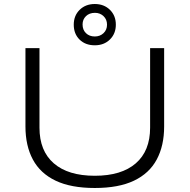

<svg xmlns="http://www.w3.org/2000/svg" viewBox="-20 -926 946 958"><path d="M453 12Q334 12 257.5 -24.5Q181 -61 144 -130Q107 -199 107 -295V-686H177V-289Q177 -173 248.5 -111Q320 -49 453 -49Q586 -49 657.5 -111Q729 -173 729 -289V-686H799V-295Q799 -199 762 -130Q725 -61 648.5 -24.5Q572 12 453 12ZM453 -700Q406 -700 377 -728.5Q348 -757 348 -803Q348 -848 377.5 -877Q407 -906 453 -906Q499 -906 528.5 -877Q558 -848 558 -803Q558 -758 528.5 -729Q499 -700 453 -700ZM453 -744Q479 -744 496.5 -760.5Q514 -777 514 -803Q514 -829 496.5 -845.5Q479 -862 454 -862Q426 -862 409 -845.5Q392 -829 392 -804Q392 -777 409 -760.5Q426 -744 453 -744Z"/></svg>

Font: Archivo Expanded ExtraLight
Style: Regular
Weight: 250
Width: 7
Designer: Hector Gatti
Foundry: Omnibus-Type
Version: Version 2.001